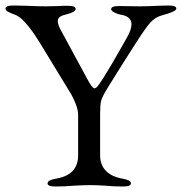

<svg xmlns="http://www.w3.org/2000/svg" viewBox="-20 -673 661 698"><path d="M0 0ZM153 -6Q153 -13 161 -17Q169 -21 186 -24Q264 -38 264 -108V-256Q264 -273 255.5 -294.5Q247 -316 239 -330L122 -522Q67 -610 33 -620Q16 -626 8 -631Q0 -636 0 -642Q0 -653 29 -653L75 -652Q119 -650 146 -650L194 -651Q206 -652 226 -652Q255 -652 255 -641Q255 -629 222 -621Q205 -617 197.5 -611.5Q190 -606 190 -596Q190 -583 203 -560L295 -390Q315 -352 323 -352Q329 -352 335 -359.5Q341 -367 356 -390Q386 -438 422 -502Q426 -510 440 -534Q458 -564 458 -585Q458 -614 417 -620Q406 -622 395 -628Q384 -634 384 -640Q384 -651 413 -651L488 -650Q516 -650 554 -652L592 -653Q621 -653 621 -642Q621 -636 607.5 -630Q594 -624 568 -617Q544 -610 527.5 -592Q511 -574 480 -526Q427 -444 369 -350Q351 -320 347.5 -306Q344 -292 344 -260V-108Q344 -74 364.5 -52.5Q385 -31 423 -24Q440 -21 448 -17Q456 -13 456 -6Q456 5 427 5Q390 5 363 2Q331 0 310 0Q285 0 249 2Q219 5 182 5Q153 5 153 -6Z"/></svg>

Font: EB Garamond
Style: Regular
Weight: 400
Designer: Georg Duffner and Octavio Pardo
Foundry: Georg Duffner
Version: Version 1.000; ttfautohint (v1.6)